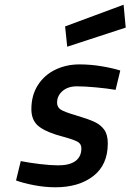

<svg xmlns="http://www.w3.org/2000/svg" viewBox="-20 -783 553 814"><path d="M48 -18 68 -100Q103 -93 149 -87.5Q195 -82 227 -82Q275 -82 300 -100.5Q325 -119 325 -154Q325 -173 309 -182Q293 -191 249 -203Q179 -221 146 -246Q113 -271 113 -320Q113 -379 140.5 -422Q168 -465 214.5 -487.5Q261 -510 317 -510Q364 -510 411.5 -502Q459 -494 490 -484L470 -402Q436 -408 387.5 -412.5Q339 -417 306 -417Q268 -417 245 -397Q222 -377 222 -348Q222 -328 238 -318Q254 -308 302 -294Q353 -279 380 -266.5Q407 -254 422 -233Q437 -212 437 -175Q437 -84 375.5 -36.5Q314 11 215 11Q170 11 123.5 2Q77 -7 48 -18ZM256 -671 504 -763 513 -666 265 -585Z"/></svg>

Font: Cairo SemiBold
Style: Italic
Weight: 600
Italic angle: -13°
Designer: Mohamed Gaber, Accademia di Belle Arti di Urbino and others
Foundry: Kief Type Foundry, Accademia di Belle Arti di Urbino and others
Version: Version 3.011